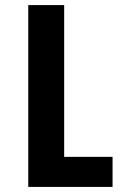

<svg xmlns="http://www.w3.org/2000/svg" viewBox="-20 -734 486 754"><path d="M91 0V-714H232V-118H422V0Z"/></svg>

Font: Noto Sans Armenian
Style: Bold
Weight: 700
Version: Version 2.007